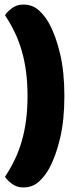

<svg xmlns="http://www.w3.org/2000/svg" viewBox="-20 -688 345 844"><path d="M263 -266Q263 -161 244.5 -82Q226 -3 197 51Q178 86 150.5 111Q123 136 82 136Q55 136 34 121Q13 106 2 89Q26 53 44.5 14.5Q63 -24 75.5 -67Q88 -110 94.5 -159Q101 -208 101 -266Q101 -324 94.5 -373Q88 -422 75.5 -465Q63 -508 44.5 -546.5Q26 -585 2 -621Q13 -638 34 -653Q55 -668 82 -668Q123 -668 150.5 -643Q178 -618 197 -583Q226 -529 244.5 -450Q263 -371 263 -266Z"/></svg>

Font: Baloo Da
Style: Regular
Weight: 400
Designer: Noopur Datye and Ek Type
Foundry: Ek Type
Version: Version 1.443;PS 1.000;hotconv 16.6.51;makeotf.lib2.5.65220;